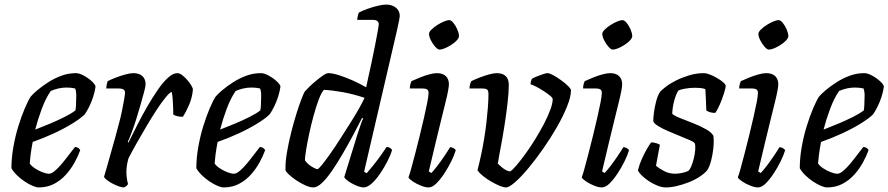

<svg xmlns="http://www.w3.org/2000/svg" viewBox="-20 -820 3887 840"><path d="M149 0Q139 0 122.5 -7Q106 -14 88 -26Q70 -38 54.5 -53Q39 -68 30 -84Q30 -129 38.5 -177Q47 -225 60.5 -268.5Q74 -312 88.5 -346Q103 -380 114 -397Q123 -408 143 -425Q163 -442 190 -459.5Q217 -477 248 -488.5Q279 -500 312 -500Q327 -500 347 -489Q367 -478 382 -464Q397 -450 398 -441Q395 -419 387.5 -396Q380 -373 370 -353Q360 -333 351 -320Q333 -302 296.5 -279.5Q260 -257 214.5 -236Q169 -215 123 -199Q117 -167 114 -144Q111 -121 110 -105Q117 -94 132 -84Q147 -74 164.5 -67Q182 -60 194 -60Q203 -60 213 -67Q223 -74 236.5 -88Q250 -102 267 -124Q284 -146 308 -177Q316 -177 322.5 -172.5Q329 -168 331 -163Q322 -138 306.5 -109.5Q291 -81 268.5 -56Q246 -31 216.5 -15.5Q187 0 149 0ZM134 -253Q168 -266 201 -280Q234 -294 263 -308.5Q292 -323 310 -337Q312 -348 312.5 -360Q313 -372 313 -382Q314 -396 313.5 -409Q313 -422 309 -433Q300 -435 290.5 -436Q281 -437 271 -437Q253 -437 235.5 -433Q218 -429 202 -422Q180 -390 163 -344.5Q146 -299 134 -253Z M522 0Q513 0 499 -5Q485 -10 471 -17.5Q457 -25 447 -33Q437 -41 435 -46Q440 -61 449 -94Q458 -127 471 -172Q484 -217 497 -267Q506 -298 512.5 -329.5Q519 -361 523 -384Q527 -407 527 -414Q527 -425 519.5 -429Q512 -433 499 -433H445Q445 -441 447 -450Q449 -459 451 -465Q467 -473 488 -481Q509 -489 529.5 -494.5Q550 -500 563 -500Q589 -500 603 -487Q617 -474 617 -451Q617 -442 610.5 -418Q604 -394 595 -362Q586 -330 575.5 -297Q565 -264 555 -237.5Q545 -211 539 -199L542 -196Q559 -230 579.5 -271Q600 -312 623.5 -352.5Q647 -393 670 -426.5Q693 -460 715 -480Q737 -500 755 -500Q766 -500 777.5 -491Q789 -482 799.5 -470Q810 -458 817 -446Q824 -434 824 -428Q821 -394 808 -363Q795 -332 780 -309Q766 -309 754.5 -312Q743 -315 738 -319Q738 -329 737.5 -348Q737 -367 735.5 -387Q734 -407 731 -418Q723 -416 705.5 -395Q688 -374 666 -340.5Q644 -307 621 -268Q598 -229 577 -192Q556 -155 542 -127Q538 -113 535.5 -98Q533 -83 533 -67Q533 -53 535 -39.5Q537 -26 540 -15Q539 -12 534.5 -7.5Q530 -3 522 0Z M958 0Q948 0 931.5 -7Q915 -14 897 -26Q879 -38 863.5 -53Q848 -68 839 -84Q839 -129 847.5 -177Q856 -225 869.5 -268.5Q883 -312 897.5 -346Q912 -380 923 -397Q932 -408 952 -425Q972 -442 999 -459.5Q1026 -477 1057 -488.5Q1088 -500 1121 -500Q1136 -500 1156 -489Q1176 -478 1191 -464Q1206 -450 1207 -441Q1204 -419 1196.5 -396Q1189 -373 1179 -353Q1169 -333 1160 -320Q1142 -302 1105.5 -279.5Q1069 -257 1023.5 -236Q978 -215 932 -199Q926 -167 923 -144Q920 -121 919 -105Q926 -94 941 -84Q956 -74 973.5 -67Q991 -60 1003 -60Q1012 -60 1022 -67Q1032 -74 1045.5 -88Q1059 -102 1076 -124Q1093 -146 1117 -177Q1125 -177 1131.5 -172.5Q1138 -168 1140 -163Q1131 -138 1115.5 -109.5Q1100 -81 1077.5 -56Q1055 -31 1025.5 -15.5Q996 0 958 0ZM943 -253Q977 -266 1010 -280Q1043 -294 1072 -308.5Q1101 -323 1119 -337Q1121 -348 1121.5 -360Q1122 -372 1122 -382Q1123 -396 1122.5 -409Q1122 -422 1118 -433Q1109 -435 1099.5 -436Q1090 -437 1080 -437Q1062 -437 1044.5 -433Q1027 -429 1011 -422Q989 -390 972 -344.5Q955 -299 943 -253Z M1351 0Q1336 0 1316 -9Q1296 -18 1276.5 -31Q1257 -44 1244 -56.5Q1231 -69 1229 -75Q1228 -110 1235.5 -154Q1243 -198 1254.5 -243Q1266 -288 1278 -326Q1290 -364 1300 -389.5Q1310 -415 1313 -419Q1318 -425 1331.5 -438.5Q1345 -452 1362 -466Q1379 -480 1393.5 -490Q1408 -500 1417 -500Q1435 -500 1463 -491Q1491 -482 1522 -468.5Q1553 -455 1582 -438Q1584 -449 1590.5 -478Q1597 -507 1605 -544Q1613 -581 1620 -617Q1627 -653 1632 -680Q1637 -707 1637 -714Q1637 -723 1630.5 -728Q1624 -733 1613 -733H1543Q1543 -741 1545.5 -751Q1548 -761 1550 -765Q1565 -773 1587 -781Q1609 -789 1632 -794.5Q1655 -800 1669 -800Q1695 -800 1712 -786.5Q1729 -773 1729 -750Q1729 -747 1726 -730.5Q1723 -714 1717 -688L1573 -69L1584 -62Q1593 -72 1609 -91.5Q1625 -111 1642 -134.5Q1659 -158 1671 -177Q1680 -177 1687 -172.5Q1694 -168 1695 -163Q1689 -142 1675 -114.5Q1661 -87 1643 -60.5Q1625 -34 1606 -17Q1587 0 1571 0Q1561 0 1547 -5Q1533 -10 1519.5 -17.5Q1506 -25 1497 -32.5Q1488 -40 1486 -45L1544 -233Q1552 -256 1558.5 -276Q1565 -296 1569 -301L1564 -304Q1547 -270 1525 -229Q1503 -188 1479.5 -147.5Q1456 -107 1433 -73.5Q1410 -40 1389 -20Q1368 0 1351 0ZM1369 -80Q1373 -80 1387.5 -97.5Q1402 -115 1422.5 -144Q1443 -173 1465.5 -208Q1488 -243 1510.5 -278.5Q1533 -314 1550 -344Q1567 -374 1575 -392Q1528 -408 1481.5 -416.5Q1435 -425 1397 -427Q1386 -415 1374.5 -384.5Q1363 -354 1352 -314Q1341 -274 1332.5 -234Q1324 -194 1319 -163Q1314 -132 1314 -119Q1319 -110 1330 -101Q1341 -92 1352.5 -86Q1364 -80 1369 -80Z M1855 0Q1841 0 1821 -8Q1801 -16 1785.5 -26.5Q1770 -37 1767 -44Q1771 -53 1778.5 -80.5Q1786 -108 1796 -146Q1806 -184 1816 -225Q1826 -266 1835 -305Q1844 -344 1849.5 -372.5Q1855 -401 1855 -414Q1855 -425 1848 -429Q1841 -433 1828 -433H1773Q1773 -443 1775.5 -452Q1778 -461 1780 -465Q1796 -472 1816.5 -480.5Q1837 -489 1857.5 -494.5Q1878 -500 1891 -500Q1917 -500 1930.5 -487Q1944 -474 1944 -451Q1944 -443 1940.5 -423.5Q1937 -404 1929.5 -374Q1922 -344 1911.5 -301Q1901 -258 1887 -200.5Q1873 -143 1856 -70L1867 -63Q1877 -73 1892 -92.5Q1907 -112 1923 -135.5Q1939 -159 1949 -176Q1957 -176 1964 -172Q1971 -168 1974 -163Q1968 -142 1954.5 -114.5Q1941 -87 1923.5 -60.5Q1906 -34 1888.5 -17Q1871 0 1855 0ZM1903 -603Q1895 -603 1884 -615.5Q1873 -628 1865 -644Q1857 -660 1857 -672Q1857 -680 1867.5 -690.5Q1878 -701 1893 -710.5Q1908 -720 1922.5 -726Q1937 -732 1945 -732Q1954 -732 1964 -719.5Q1974 -707 1981 -690.5Q1988 -674 1988 -662Q1988 -654 1978.5 -643.5Q1969 -633 1954 -623.5Q1939 -614 1925.5 -608.5Q1912 -603 1903 -603Z M2194 0Q2183 0 2166 -7Q2149 -14 2130 -25Q2111 -36 2094.5 -49Q2078 -62 2069 -75Q2077 -106 2084.5 -141Q2092 -176 2098 -212Q2104 -248 2108 -283Q2112 -318 2114.5 -350Q2117 -382 2117 -409Q2117 -425 2110 -429Q2103 -433 2090 -433H2034Q2034 -441 2036.5 -450.5Q2039 -460 2042 -465Q2058 -473 2079 -481Q2100 -489 2120 -494.5Q2140 -500 2153 -500Q2179 -500 2192.5 -487Q2206 -474 2206 -449Q2206 -417 2200.5 -369Q2195 -321 2187 -270Q2179 -219 2170.5 -175Q2162 -131 2158 -104Q2165 -97 2175 -88.5Q2185 -80 2195.5 -75Q2206 -70 2212 -70Q2222 -76 2239.5 -96.5Q2257 -117 2278.5 -146.5Q2300 -176 2321 -210Q2342 -244 2359.5 -277.5Q2377 -311 2387.5 -339.5Q2398 -368 2398 -386Q2398 -392 2386.5 -401.5Q2375 -411 2358 -422Q2341 -433 2325.5 -441Q2310 -449 2301 -451Q2301 -456 2303 -464Q2305 -472 2307 -475Q2315 -480 2328.5 -485.5Q2342 -491 2355.5 -495.5Q2369 -500 2375 -500Q2384 -500 2400.5 -491Q2417 -482 2435 -469Q2453 -456 2465.5 -443.5Q2478 -431 2478 -425Q2478 -397 2461 -354.5Q2444 -312 2416.5 -264Q2389 -216 2356.5 -169.5Q2324 -123 2292 -84.5Q2260 -46 2233.5 -23Q2207 0 2194 0Z M2613 0Q2599 0 2579 -8Q2559 -16 2543.5 -26.5Q2528 -37 2525 -44Q2529 -53 2536.5 -80.5Q2544 -108 2554 -146Q2564 -184 2574 -225Q2584 -266 2593 -305Q2602 -344 2607.5 -372.5Q2613 -401 2613 -414Q2613 -425 2606 -429Q2599 -433 2586 -433H2531Q2531 -443 2533.5 -452Q2536 -461 2538 -465Q2554 -472 2574.5 -480.5Q2595 -489 2615.5 -494.5Q2636 -500 2649 -500Q2675 -500 2688.5 -487Q2702 -474 2702 -451Q2702 -443 2698.5 -423.5Q2695 -404 2687.5 -374Q2680 -344 2669.5 -301Q2659 -258 2645 -200.5Q2631 -143 2614 -70L2625 -63Q2635 -73 2650 -92.5Q2665 -112 2681 -135.5Q2697 -159 2707 -176Q2715 -176 2722 -172Q2729 -168 2732 -163Q2726 -142 2712.5 -114.5Q2699 -87 2681.5 -60.5Q2664 -34 2646.5 -17Q2629 0 2613 0ZM2661 -603Q2653 -603 2642 -615.5Q2631 -628 2623 -644Q2615 -660 2615 -672Q2615 -680 2625.5 -690.5Q2636 -701 2651 -710.5Q2666 -720 2680.5 -726Q2695 -732 2703 -732Q2712 -732 2722 -719.5Q2732 -707 2739 -690.5Q2746 -674 2746 -662Q2746 -654 2736.5 -643.5Q2727 -633 2712 -623.5Q2697 -614 2683.5 -608.5Q2670 -603 2661 -603Z M2893 0Q2876 0 2856 -8Q2836 -16 2818 -28Q2800 -40 2787 -53Q2774 -66 2771 -75Q2777 -100 2788.5 -125.5Q2800 -151 2811.5 -170.5Q2823 -190 2829 -197Q2836 -197 2843.5 -195.5Q2851 -194 2857.5 -191.5Q2864 -189 2867 -186Q2864 -170 2859.5 -146.5Q2855 -123 2850 -95Q2865 -82 2886.5 -71Q2908 -60 2934 -60Q2948 -60 2964 -63.5Q2980 -67 2991 -72Q2999 -79 3005 -94Q3011 -109 3015.5 -127.5Q3020 -146 3021.5 -163.5Q3023 -181 3020 -192Q3018 -198 2999.5 -206Q2981 -214 2955.5 -224.5Q2930 -235 2904 -246Q2878 -257 2859.5 -268.5Q2841 -280 2838 -290Q2838 -303 2841 -327.5Q2844 -352 2851 -378Q2858 -404 2869 -420Q2877 -428 2894.5 -441.5Q2912 -455 2938 -468Q2964 -481 2995.5 -490.5Q3027 -500 3060 -500Q3070 -500 3085.5 -494Q3101 -488 3117.5 -478.5Q3134 -469 3144.5 -459.5Q3155 -450 3155 -444Q3155 -436 3147.5 -412Q3140 -388 3129.5 -363.5Q3119 -339 3109 -326Q3101 -326 3093 -327.5Q3085 -329 3078.5 -332Q3072 -335 3070 -337Q3070 -350 3069 -367Q3068 -384 3067.5 -401Q3067 -418 3066 -430Q3056 -434 3043.5 -435Q3031 -436 3021 -436Q2998 -436 2976.5 -432Q2955 -428 2948 -424Q2938 -409 2930 -380.5Q2922 -352 2921 -322Q2931 -313 2956.5 -303Q2982 -293 3012.5 -281Q3043 -269 3068 -255Q3093 -241 3101 -226Q3104 -203 3101 -173Q3098 -143 3091 -116.5Q3084 -90 3074 -75Q3061 -60 3039.5 -46Q3018 -32 2992 -22Q2966 -12 2940.5 -6Q2915 0 2893 0Z M3296 0Q3282 0 3262 -8Q3242 -16 3226.5 -26.5Q3211 -37 3208 -44Q3212 -53 3219.5 -80.5Q3227 -108 3237 -146Q3247 -184 3257 -225Q3267 -266 3276 -305Q3285 -344 3290.5 -372.5Q3296 -401 3296 -414Q3296 -425 3289 -429Q3282 -433 3269 -433H3214Q3214 -443 3216.5 -452Q3219 -461 3221 -465Q3237 -472 3257.5 -480.5Q3278 -489 3298.5 -494.5Q3319 -500 3332 -500Q3358 -500 3371.5 -487Q3385 -474 3385 -451Q3385 -443 3381.5 -423.5Q3378 -404 3370.5 -374Q3363 -344 3352.5 -301Q3342 -258 3328 -200.5Q3314 -143 3297 -70L3308 -63Q3318 -73 3333 -92.5Q3348 -112 3364 -135.5Q3380 -159 3390 -176Q3398 -176 3405 -172Q3412 -168 3415 -163Q3409 -142 3395.5 -114.5Q3382 -87 3364.5 -60.5Q3347 -34 3329.5 -17Q3312 0 3296 0ZM3344 -603Q3336 -603 3325 -615.5Q3314 -628 3306 -644Q3298 -660 3298 -672Q3298 -680 3308.5 -690.5Q3319 -701 3334 -710.5Q3349 -720 3363.5 -726Q3378 -732 3386 -732Q3395 -732 3405 -719.5Q3415 -707 3422 -690.5Q3429 -674 3429 -662Q3429 -654 3419.5 -643.5Q3410 -633 3395 -623.5Q3380 -614 3366.5 -608.5Q3353 -603 3344 -603Z M3598 0Q3588 0 3571.5 -7Q3555 -14 3537 -26Q3519 -38 3503.5 -53Q3488 -68 3479 -84Q3479 -129 3487.5 -177Q3496 -225 3509.5 -268.5Q3523 -312 3537.5 -346Q3552 -380 3563 -397Q3572 -408 3592 -425Q3612 -442 3639 -459.5Q3666 -477 3697 -488.5Q3728 -500 3761 -500Q3776 -500 3796 -489Q3816 -478 3831 -464Q3846 -450 3847 -441Q3844 -419 3836.5 -396Q3829 -373 3819 -353Q3809 -333 3800 -320Q3782 -302 3745.5 -279.5Q3709 -257 3663.5 -236Q3618 -215 3572 -199Q3566 -167 3563 -144Q3560 -121 3559 -105Q3566 -94 3581 -84Q3596 -74 3613.5 -67Q3631 -60 3643 -60Q3652 -60 3662 -67Q3672 -74 3685.5 -88Q3699 -102 3716 -124Q3733 -146 3757 -177Q3765 -177 3771.5 -172.5Q3778 -168 3780 -163Q3771 -138 3755.5 -109.5Q3740 -81 3717.5 -56Q3695 -31 3665.5 -15.5Q3636 0 3598 0ZM3583 -253Q3617 -266 3650 -280Q3683 -294 3712 -308.5Q3741 -323 3759 -337Q3761 -348 3761.5 -360Q3762 -372 3762 -382Q3763 -396 3762.5 -409Q3762 -422 3758 -433Q3749 -435 3739.5 -436Q3730 -437 3720 -437Q3702 -437 3684.5 -433Q3667 -429 3651 -422Q3629 -390 3612 -344.5Q3595 -299 3583 -253Z"/></svg>

Font: Texturina 12pt
Style: Italic
Weight: 400
Italic angle: -11°
Designer: Guillermo Torres Carreño
Foundry: Omnibus-Type
Version: Version 1.002